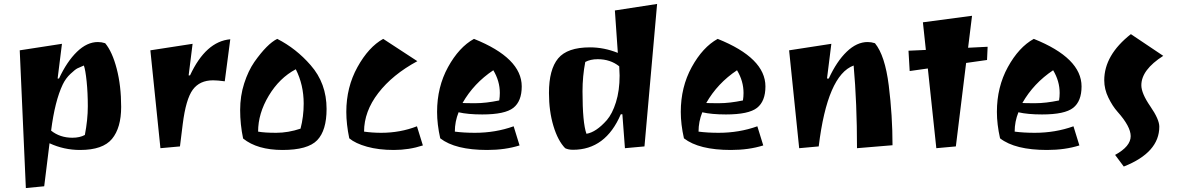

<svg xmlns="http://www.w3.org/2000/svg" viewBox="-20 -736 5975 973"><path d="M476 -523Q495 -523 513 -517Q549 -474 571.5 -387.5Q594 -301 594 -194.5Q594 -88 547.5 -32Q501 24 386 24Q304 24 231 -10L204 208L111 217L80 -481L294 -514L272 -338H279Q319 -424 370 -473.5Q421 -523 476 -523ZM347 -38Q384 -38 410 -52Q425 -129 425 -197.5Q425 -266 419 -324Q413 -382 405 -404Q383 -395 372 -389.5Q361 -384 337 -361.5Q313 -339 298 -308Q258 -224 239 -74Q284 -38 347 -38Z M1060 -329Q992 -329 957 -281.5Q922 -234 906 -107L892 6L793 15L742 -481L956 -514L936 -354H943Q1023 -526 1147 -537L1119 -324Q1082 -329 1060 -329Z M1635 -184Q1635 -75 1587.5 -25.5Q1540 24 1412 24Q1284 24 1212 -34Q1197 -106 1197 -178Q1197 -250 1217.5 -313.5Q1238 -377 1269 -422Q1334 -514 1385 -539Q1481 -490 1554 -406Q1635 -314 1635 -184ZM1519 -211Q1519 -306 1479 -385Q1396 -341 1342 -251Q1288 -161 1288 -69Q1320 -63 1380 -63Q1440 -63 1503 -84Q1519 -145 1519 -211Z M1912 -63Q2008 -63 2093 -96L2123 1Q2053 24 1976 24Q1899 24 1840 7.5Q1781 -9 1750 -35Q1735 -107 1735 -169Q1735 -294 1791.5 -396Q1848 -498 1922 -539L2095 -426Q1969 -358 1897 -264.5Q1825 -171 1825 -69Q1867 -63 1912 -63Z M2382 -539Q2624 -442 2624 -298Q2624 -223 2581.5 -189.5Q2539 -156 2424 -156Q2351 -156 2304 -167Q2285 -120 2285 -69Q2330 -63 2387 -63Q2491 -63 2583 -96L2613 1Q2540 24 2449 24Q2287 24 2211 -35Q2195 -106 2195 -169Q2195 -295 2250.5 -396Q2306 -497 2382 -539ZM2324 -214Q2337 -213 2389.5 -213Q2442 -213 2510 -227Q2513 -246 2513 -265Q2513 -325 2480 -380Q2381 -314 2324 -214Z M2884 23Q2860 23 2844 15Q2807 -23 2784.5 -98Q2762 -173 2762 -265Q2762 -384 2808.5 -440Q2855 -496 2970 -496Q3041 -496 3111 -468L3096 -683L3310 -716L3246 6L3147 15L3134 -157H3126Q3049 23 2884 23ZM3009 -436Q2972 -436 2946 -422Q2932 -350 2932 -273Q2932 -113 2952 -58Q3001 -66 3055 -127Q3083 -159 3101.5 -218Q3120 -277 3120 -353Q3120 -368 3118 -400Q3073 -436 3009 -436Z M3617 -539Q3859 -442 3859 -298Q3859 -223 3816.5 -189.5Q3774 -156 3659 -156Q3586 -156 3539 -167Q3520 -120 3520 -69Q3565 -63 3622 -63Q3726 -63 3818 -96L3848 1Q3775 24 3684 24Q3522 24 3446 -35Q3430 -106 3430 -169Q3430 -295 3485.5 -396Q3541 -497 3617 -539ZM3559 -214Q3572 -213 3624.5 -213Q3677 -213 3745 -227Q3748 -246 3748 -265Q3748 -325 3715 -380Q3616 -314 3559 -214Z M4377 -523Q4396 -523 4414 -517Q4465 -455 4484 -302.5Q4503 -150 4503 0L4323 15Q4323 -215 4306 -404Q4173 -355 4129 6L4030 15L3979 -481L4193 -514L4171 -338H4180Q4220 -425 4271 -474Q4322 -523 4377 -523Z M4725 15 4682 -389 4590 -376 4584 -479 4672 -483 4657 -623 4906 -656 4886 -494 4985 -499 4982 -432 4876 -417 4824 6Z M5219 -539Q5461 -442 5461 -298Q5461 -223 5418.5 -189.5Q5376 -156 5261 -156Q5188 -156 5141 -167Q5122 -120 5122 -69Q5167 -63 5224 -63Q5328 -63 5420 -96L5450 1Q5377 24 5286 24Q5124 24 5048 -35Q5032 -106 5032 -169Q5032 -295 5087.5 -396Q5143 -497 5219 -539ZM5161 -214Q5174 -213 5226.5 -213Q5279 -213 5347 -227Q5350 -246 5350 -265Q5350 -325 5317 -380Q5218 -314 5161 -214Z M5576 -329Q5576 -457 5711 -563L5875 -453Q5764 -382 5764 -304Q5764 -263 5809.5 -197Q5855 -131 5855 -94Q5855 37 5675 108L5631 49Q5710 6 5710 -46Q5710 -95 5643 -170Q5618 -198 5597 -241Q5576 -284 5576 -329Z"/></svg>

Font: Joti One
Style: Regular
Weight: 400
Designer: Eduardo Rodriguez Tunni
Foundry: Eduardo Rodriguez Tunni
Version: Version 1.001